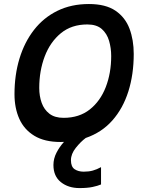

<svg xmlns="http://www.w3.org/2000/svg" viewBox="-20 -680 717 954"><path d="M281 25.5Q201.5 25.5 150.8 -5.2Q100 -36 76 -89.5Q52 -143 52 -212Q52 -307.5 76.8 -389Q101.5 -470.5 149 -531.5Q196.5 -592.5 265.2 -626.2Q334 -660 421.5 -660Q505 -660 553.8 -626.8Q602.5 -593.5 623.5 -537.5Q644.5 -481.5 644.5 -412Q644.5 -310.5 617.8 -225.8Q591 -141 538 -81.2Q485 -21.5 406 5.5Q380.5 24.5 356.5 54.8Q332.5 85 332.5 116Q332.5 148.5 350.8 160.8Q369 173 396 173Q421.5 173 441.2 167.5Q461 162 482 150.5V236.5Q466 243.5 440 249Q414 254.5 375 254.5Q319.5 254.5 282.5 225Q245.5 195.5 245.5 140Q245.5 108 260.8 78.5Q276 49 298 25Q289.5 25.5 281 25.5ZM296 -94.5Q373.5 -94.5 426 -136Q478.5 -177.5 505.5 -247.2Q532.5 -317 532.5 -401.5Q532.5 -441 522 -477Q511.5 -513 485.8 -535.8Q460 -558.5 414 -558.5Q335.5 -558.5 282.5 -515Q229.5 -471.5 202.2 -399.8Q175 -328 175 -243Q175 -203 187 -169.2Q199 -135.5 225.5 -115Q252 -94.5 296 -94.5Z"/></svg>

Font: Grandstander Medium
Style: Italic
Weight: 500
Italic angle: -15°
Designer: Tyler Finck
Foundry: Etcetera Type Co
Version: Version 1.200; ttfautohint (v1.8.3)